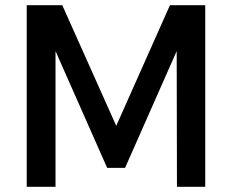

<svg xmlns="http://www.w3.org/2000/svg" viewBox="-20 -720 903 740"><path d="M83 -700H220L428 -235L635 -700H771V0H662L661 -523L462 -73H393L194 -523V0H83Z"/></svg>

Font: Steamflix Grotesk
Style: Regular
Weight: 400
Designer: Julieta Ulanovsky
Foundry: Julieta Ulanovsky
Version: Version 4.000;PS 004.000;hotconv 1.0.88;makeotf.lib2.5.64775